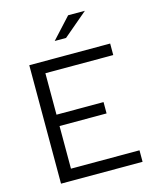

<svg xmlns="http://www.w3.org/2000/svg" viewBox="-133 -1007 884 1096"><g transform="rotate(-15 309.5 -459.0)"><path d="M89 0V-700H567V-632H166V-387H444V-320H166V-68H571V0ZM265 -796 377 -918H476L332 -796Z"/></g></svg>

Font: Red Hat Text VF
Style: Regular
Weight: 400
Designer: Pentagram, MCKL
Foundry: Pentagram, MCKL
Version: Version 1.023